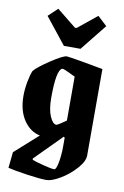

<svg xmlns="http://www.w3.org/2000/svg" viewBox="-97 -760 646 999"><g transform="rotate(10 226.0 -260.0)"><path d="M189.9 -519 79.1 -658.2 127.9 -704.1 230 -622.1H238.8L339.8 -704.1L389.2 -658.2L277.8 -519ZM221.2 184.1Q187 184.1 117.9 174.1Q48.8 164.1 16.1 155.8L24.9 71.8L147.9 -38.1Q95.7 -48.3 61.8 -98.6Q27.8 -148.9 27.8 -227.1Q27.8 -261.2 34.9 -300.3Q42 -339.4 51.8 -361.8Q70.3 -384.8 133.1 -426.3Q195.8 -467.8 214.8 -467.8Q219.2 -467.8 239.5 -464.6Q259.8 -461.4 287.1 -456.8Q314.5 -452.1 339.6 -447.5Q364.7 -442.9 385.7 -439Q406.7 -435.1 408.2 -435.1V22Q408.2 52.7 373 92Q337.9 131.3 293.2 157.7Q248.5 184.1 221.2 184.1ZM222.2 -107.9Q225.6 -107.9 238.3 -115.7Q251 -123.5 261.7 -131.3L272.9 -139.2V-371.1Q268.6 -372.6 252 -380.9Q235.4 -389.2 220.7 -395.5Q206.1 -401.9 201.2 -399.9Q171.9 -387.2 171.9 -241.2Q171.9 -180.2 187.7 -144Q203.6 -107.9 222.2 -107.9ZM251 122.1Q262.2 122.1 269.5 82.5Q276.9 43 276.9 -2.9V-49.8L271 -53.2L132.8 85.9V92.8Q146 98.6 191.2 110.4Q236.3 122.1 251 122.1Z"/></g></svg>

Font: Grenze
Style: Bold
Weight: 700
Designer: Renata Polastri
Foundry: Omnibus-Type
Version: Version 1.002;PS 001.002;hotconv 1.0.88;makeotf.lib2.5.64775